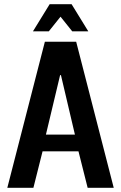

<svg xmlns="http://www.w3.org/2000/svg" viewBox="-20 -900 580 920"><path d="M138 -750 218 -880H323L403 -750H326L270 -820L214 -750ZM15 0 195 -700H345L525 0H400L356 -175H184L140 0ZM200 -255H339L272 -540H268Z"/></svg>

Font: Cuprum
Style: Bold
Weight: 700
Designer: Jovanny Lemonad
Foundry: Jovanny Lemonad
Version: Version 2.000